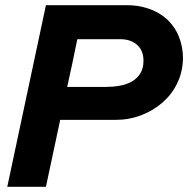

<svg xmlns="http://www.w3.org/2000/svg" viewBox="-20 -720 725 740"><path d="M8 0Q46 -176 82.5 -350Q119 -524 157 -700H470Q509 -700 544 -689.5Q579 -679 607 -659Q635 -639 653.5 -610Q672 -581 680 -544Q686 -515 685 -489Q683 -440 662.5 -398Q642 -356 606.5 -325Q571 -294 524.5 -276Q478 -258 425 -258H212Q198 -193 184.5 -129Q171 -65 157 0ZM443 -569H278Q269 -523 259 -477Q249 -431 239 -385H387Q415 -385 441 -389.5Q467 -394 487.5 -405.5Q508 -417 520.5 -436.5Q533 -456 533 -486Q533 -525 508.5 -547Q484 -569 443 -569Z"/></svg>

Font: Rosa Sans
Style: Bold Italic
Weight: 700
Italic angle: -12°
Designer: Pentagram / MCKL
Foundry: Pentagram / MCKL
Version: Version 1.005;September 16, 2019;FontCreator 11.5.0.2425 64-